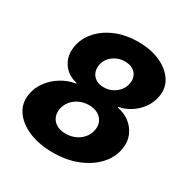

<svg xmlns="http://www.w3.org/2000/svg" viewBox="-170 -880 1003 1034"><g transform="rotate(30 332.0 -363.5)"><path d="M294.9 9.8Q210 9.8 146 -17.3Q82 -44.4 49.8 -91.1Q17.6 -137.7 27.3 -196.3Q34.7 -241.7 62.5 -279.5Q90.3 -317.4 131.3 -342.5Q172.4 -367.7 219.2 -375L219.7 -379.4Q161.6 -391.6 131.3 -436.3Q101.1 -481 110.4 -541Q120.1 -597.7 159.4 -642.1Q198.7 -686.5 260.5 -711.9Q322.3 -737.3 398.4 -737.3Q475.1 -737.3 533.2 -711.7Q591.3 -686 621.1 -641.8Q650.9 -597.7 641.6 -541Q634.8 -500.5 611.6 -466.8Q588.4 -433.1 553.7 -410.2Q519 -387.2 478.5 -379.4L478 -375Q522 -367.7 554.4 -342.3Q586.9 -316.9 602.8 -279.3Q618.7 -241.7 610.8 -196.3Q601.1 -137.2 558.1 -90.8Q515.1 -44.4 447.3 -17.3Q379.4 9.8 294.9 9.8ZM304.2 -112.8Q336.9 -112.8 364 -125.2Q391.1 -137.7 409.4 -159.9Q427.7 -182.1 432.6 -210.9Q437.5 -239.7 427 -261.7Q416.5 -283.7 393.6 -296.6Q370.6 -309.6 338.4 -309.6Q307.1 -309.6 279.8 -297.1Q252.4 -284.7 234.1 -262.5Q215.8 -240.2 210.4 -211.4Q206.1 -182.6 216.1 -160.4Q226.1 -138.2 248.8 -125.5Q271.5 -112.8 304.2 -112.8ZM356.9 -431.6Q384.8 -431.6 408.9 -443.4Q433.1 -455.1 449.5 -475.6Q465.8 -496.1 469.7 -522Q474.1 -547.9 465.1 -567.6Q456.1 -587.4 436.3 -598.6Q416.5 -609.9 388.2 -609.9Q360.4 -609.9 336.4 -598.6Q312.5 -587.4 296.4 -567.9Q280.3 -548.3 275.9 -521.5Q272 -495.6 280.8 -475.3Q289.6 -455.1 309.1 -443.4Q328.6 -431.6 356.9 -431.6Z"/></g></svg>

Font: Inter ExtraBold
Style: Italic
Weight: 800
Italic angle: -9.3988°
Designer: Rasmus Andersson
Foundry: rsms
Version: Version 4.001;git-66647c0bb